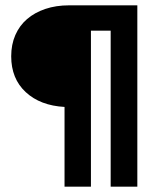

<svg xmlns="http://www.w3.org/2000/svg" viewBox="-20 -700 586 720"><path d="M395 -585H321V0H222V-299Q131 -304 76.5 -354.5Q22 -405 22 -489Q22 -533 37.5 -568.5Q53 -604 81.5 -628.5Q110 -653 150 -666.5Q190 -680 239 -680H495V0H395Z"/></svg>

Font: CyStack Display SemiBold
Style: Regular
Weight: 600
Designer: Weizhong Zhang
Foundry: 本地遙控
Version: Version 1.000;Glyphs 3.1.2 (3151)